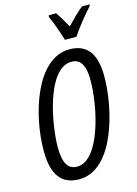

<svg xmlns="http://www.w3.org/2000/svg" viewBox="-139 -1017 784 1100"><g transform="rotate(-15 253.0 -466.5)"><path d="M317 -783H386C408 -820 473 -900 504 -933L506 -943H461C432 -920 400 -888 364 -850C341 -892 321 -924 308 -943H264L262 -933C279 -899 308 -817 317 -783ZM191 10C399 10 481 -334 481 -522C481 -658 431 -724 327 -724C131 -724 35 -416 35 -200C35 -57 86 10 191 10ZM197 -63C145 -63 118 -103 118 -199C118 -327 173 -652 320 -652C373 -652 399 -611 399 -523C399 -363 333 -63 197 -63Z"/></g></svg>

Font: Noto Sans ExtraCondensed
Style: Italic
Weight: 400
Width: 2
Italic angle: -12°
Designer: Monotype Design Team
Foundry: Monotype Imaging Inc.
Version: Version 2.013